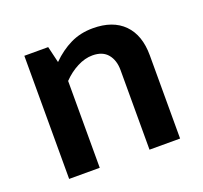

<svg xmlns="http://www.w3.org/2000/svg" viewBox="-92 -590 737 696"><g transform="rotate(-20 277.0 -242.0)"><path d="M181 0H63V-475H155L170 -412Q204 -446 243 -465Q282 -484 330 -484Q407 -484 449 -441.5Q491 -399 491 -321V0H373V-307Q373 -345 353.5 -368.5Q334 -392 295 -392Q266 -392 236 -376.5Q206 -361 181 -335Z"/></g></svg>

Font: Mukta Vaani SemiBold
Style: Regular
Weight: 600
Designer: Noopur Datye, Girish Dalvi, Yashodeep Gholap, Pallavi Karambelkar
Foundry: Ek Type
Version: Version 2.538;PS 1.000;hotconv 16.6.51;makeotf.lib2.5.65220;